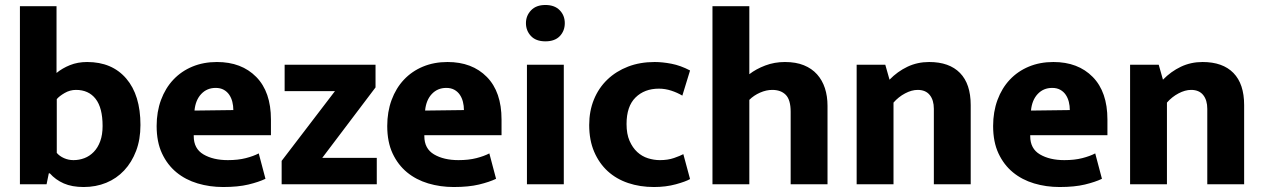

<svg xmlns="http://www.w3.org/2000/svg" viewBox="-20 -740 5074 771"><path d="M544 -238Q544 -180 526.5 -134Q509 -88 478.5 -55.5Q448 -23 406.5 -6Q365 11 316 11Q269 11 236 -3.5Q203 -18 180 -44H176L167 0H60V-715H207V-447Q230 -466 261 -478.5Q292 -491 330 -491Q430 -491 487 -424.5Q544 -358 544 -238ZM392 -234Q392 -307 364 -343Q336 -379 285 -379Q261 -379 239.5 -366.5Q218 -354 208 -342V-126Q219 -113 237 -105Q255 -97 275 -97Q298 -97 319 -105Q340 -113 356.5 -130Q373 -147 382.5 -173Q392 -199 392 -234Z M1068 -197H758V-193Q758 -143 797 -120Q836 -97 895 -97Q936 -97 967 -105Q998 -113 1019 -124L1046 -22Q1019 -9 977.5 1Q936 11 876 11Q822 11 773.5 -3.5Q725 -18 688.5 -48Q652 -78 630.5 -124Q609 -170 609 -234Q609 -291 626.5 -338.5Q644 -386 676 -420Q708 -454 752.5 -472.5Q797 -491 851 -491Q950 -491 1009 -431Q1068 -371 1068 -260ZM917 -298Q917 -315 913 -331Q909 -347 900.5 -359.5Q892 -372 878.5 -379.5Q865 -387 846 -387Q811 -387 788 -362.5Q765 -338 761 -296Z M1488 -389 1274 -106H1493V0H1111V-94L1325 -374H1123V-480H1488Z M1994 -197H1684V-193Q1684 -143 1723 -120Q1762 -97 1821 -97Q1862 -97 1893 -105Q1924 -113 1945 -124L1972 -22Q1945 -9 1903.5 1Q1862 11 1802 11Q1748 11 1699.5 -3.5Q1651 -18 1614.5 -48Q1578 -78 1556.5 -124Q1535 -170 1535 -234Q1535 -291 1552.5 -338.5Q1570 -386 1602 -420Q1634 -454 1678.5 -472.5Q1723 -491 1777 -491Q1876 -491 1935 -431Q1994 -371 1994 -260ZM1843 -298Q1843 -315 1839 -331Q1835 -347 1826.5 -359.5Q1818 -372 1804.5 -379.5Q1791 -387 1772 -387Q1737 -387 1714 -362.5Q1691 -338 1687 -296Z M2096 0V-480H2244V0ZM2170 -574Q2132 -574 2112 -595.5Q2092 -617 2092 -647Q2092 -677 2112.5 -698.5Q2133 -720 2170 -720Q2207 -720 2227.5 -699Q2248 -678 2248 -647Q2248 -616 2228 -595Q2208 -574 2170 -574Z M2630 -97Q2662 -97 2686.5 -105.5Q2711 -114 2724 -121L2751 -21Q2734 -11 2694 0Q2654 11 2606 11Q2550 11 2502.5 -5Q2455 -21 2420.5 -52.5Q2386 -84 2366 -130.5Q2346 -177 2346 -238Q2346 -294 2365 -340.5Q2384 -387 2419 -420.5Q2454 -454 2502 -472.5Q2550 -491 2609 -491Q2640 -491 2676.5 -484Q2713 -477 2751 -457L2720 -356Q2700 -368 2675.5 -376Q2651 -384 2626 -384Q2568 -384 2532 -348.5Q2496 -313 2496 -242Q2496 -202 2508 -174.5Q2520 -147 2539 -129.5Q2558 -112 2582 -104.5Q2606 -97 2630 -97Z M2989 0H2841V-715H2989V-442Q3016 -463 3053 -477Q3090 -491 3132 -491Q3176 -491 3208 -478Q3240 -465 3261 -441.5Q3282 -418 3292.5 -386Q3303 -354 3303 -315V0H3155V-291Q3155 -339 3135.5 -359Q3116 -379 3081 -379Q3057 -379 3032 -368Q3007 -357 2989 -339Z M3568 0H3420V-480H3535L3552 -420Q3584 -453 3624 -472Q3664 -491 3711 -491Q3792 -491 3835 -447Q3878 -403 3878 -318V0H3730V-303Q3730 -338 3713.5 -358.5Q3697 -379 3665 -379Q3641 -379 3614.5 -365Q3588 -351 3568 -328Z M4427 -197H4117V-193Q4117 -143 4156 -120Q4195 -97 4254 -97Q4295 -97 4326 -105Q4357 -113 4378 -124L4405 -22Q4378 -9 4336.5 1Q4295 11 4235 11Q4181 11 4132.5 -3.5Q4084 -18 4047.5 -48Q4011 -78 3989.5 -124Q3968 -170 3968 -234Q3968 -291 3985.5 -338.5Q4003 -386 4035 -420Q4067 -454 4111.5 -472.5Q4156 -491 4210 -491Q4309 -491 4368 -431Q4427 -371 4427 -260ZM4276 -298Q4276 -315 4272 -331Q4268 -347 4259.5 -359.5Q4251 -372 4237.5 -379.5Q4224 -387 4205 -387Q4170 -387 4147 -362.5Q4124 -338 4120 -296Z M4666 0H4518V-480H4633L4650 -420Q4682 -453 4722 -472Q4762 -491 4809 -491Q4890 -491 4933 -447Q4976 -403 4976 -318V0H4828V-303Q4828 -338 4811.5 -358.5Q4795 -379 4763 -379Q4739 -379 4712.5 -365Q4686 -351 4666 -328Z"/></svg>

Font: Mukta Mahee ExtraBold
Style: Regular
Weight: 800
Designer: Shuchita Grover, Noopur Datye, Girish Dalvi, Yashodeep Gholap
Foundry: Ek Type
Version: Version 2.538;PS 1.000;hotconv 16.6.51;makeotf.lib2.5.65220;